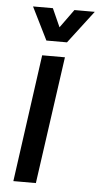

<svg xmlns="http://www.w3.org/2000/svg" viewBox="-53 -757 411 790"><g transform="rotate(5 153.0 -361.5)"><path d="M106 -526H200L126 0H33ZM51 -723H133L167 -647L222 -723H306L203 -588H118Z"/></g></svg>

Font: Archivo Narrow Medium
Style: Italic
Weight: 500
Italic angle: -8°
Designer: Hector Gatti
Foundry: Omnibus-Type
Version: Version 2.001